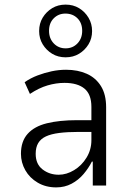

<svg xmlns="http://www.w3.org/2000/svg" viewBox="-20 -806 565 834"><path d="M224 8Q179 8 144 -12.5Q109 -33 90 -66.5Q71 -100 71 -138Q71 -192 100 -224.5Q129 -257 183.5 -270.5Q238 -284 315 -284H388V-233H321Q273 -233 237.5 -228.5Q202 -224 179.5 -213.5Q157 -203 146 -184.5Q135 -166 135 -138Q135 -93 165 -70Q195 -47 235 -47Q269 -47 302 -67Q335 -87 356 -121.5Q377 -156 377 -197V-342Q377 -396 347 -421Q317 -446 260 -446Q224 -446 186.5 -435Q149 -424 110 -398L87 -449Q113 -467 143.5 -478.5Q174 -490 205 -496.5Q236 -503 267 -503Q318 -503 357 -485.5Q396 -468 418.5 -432Q441 -396 441 -340V0H383V-104H379Q365 -76 343 -50Q321 -24 291 -8Q261 8 224 8ZM265 -557Q232 -557 206.5 -572.5Q181 -588 165.5 -613.5Q150 -639 150 -671Q150 -704 165.5 -729.5Q181 -755 206.5 -770.5Q232 -786 265 -786Q298 -786 323.5 -770.5Q349 -755 364.5 -729Q380 -703 380 -671Q380 -639 364.5 -613.5Q349 -588 323.5 -572.5Q298 -557 265 -557ZM265 -596Q296 -596 316.5 -617.5Q337 -639 337 -672Q337 -706 316.5 -726.5Q296 -747 264 -747Q234 -747 213.5 -726.5Q193 -706 193 -672Q193 -639 213.5 -617.5Q234 -596 265 -596Z"/></svg>

Font: Nunito Sans 7pt Condensed Light
Style: Regular
Weight: 300
Width: 3
Designer: Vernon Adams
Foundry: Vernon Adams
Version: Version 3.101;gftools[0.9.27]